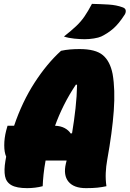

<svg xmlns="http://www.w3.org/2000/svg" viewBox="-20 -964 671 994"><path d="M201 0Q182 5 161.5 7.5Q141 10 121 10Q66 10 39 -5.5Q12 -21 6 -52Q0 -83 8 -131Q10 -142 12 -153Q2 -175 2 -212Q2 -249 12 -288L19 -313H53Q95 -437 159 -536Q223 -635 296 -701Q319 -706 342.5 -708Q366 -710 392 -710Q475 -710 512.5 -678.5Q550 -647 563 -581Q577 -500 569 -390Q561 -280 535 -136Q529 -103 527.5 -69Q526 -35 531 0Q508 5 484.5 7.5Q461 10 425 10Q362 10 334.5 -23.5Q307 -57 321 -117Q323 -125 325 -133H216Q209 -95 205.5 -61.5Q202 -28 201 0ZM346 -273 353 -274Q364 -340 371 -403.5Q378 -467 379 -525L373 -526Q338 -474 311 -420Q284 -366 265 -313Q294 -312 314.5 -301Q335 -290 346 -273ZM456 -944Q500 -943 541.5 -940.5Q583 -938 615 -926Q630 -921 631 -909Q632 -897 624 -886Q595 -841 567 -816.5Q539 -792 504 -775Q491 -769 466.5 -765Q442 -761 418 -761Q396 -761 365 -764Q334 -767 311 -775Q349 -805 374 -828.5Q399 -852 417.5 -879Q436 -906 456 -944Z"/></svg>

Font: Recursive Mn Csl St XBk
Style: Italic
Weight: 1000
Italic angle: -15°
Monospace: yes
Version: Version 1.079;hotconv 1.0.112;makeotfexe 2.5.65598; ttfautoh